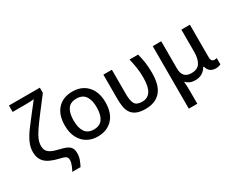

<svg xmlns="http://www.w3.org/2000/svg" viewBox="-123 -1296 2549 2072"><g transform="rotate(-30 1151.5 -260.0)"><path d="M314 202Q332 169 344.5 135.5Q357 102 357 80Q357 61 351 48.5Q345 36 326 27Q307 18 269 10Q148 -18 100 -66.5Q52 -115 52 -194Q52 -254 78 -311.5Q104 -369 148.5 -429.5Q193 -490 249 -561L346 -685Q339 -684 316 -682.5Q293 -681 263.5 -680.5Q234 -680 206 -680H80V-760H465V-695L321 -507Q265 -433 229.5 -381Q194 -329 177.5 -289Q161 -249 161 -209Q161 -177 172.5 -153.5Q184 -130 217.5 -111.5Q251 -93 316 -78Q398 -60 430 -32.5Q462 -5 462 51Q462 95 448.5 131Q435 167 417 202Z M1000 -270Q1000 -136 931 -63Q862 10 745 10Q672 10 615.5 -23Q559 -56 526.5 -118.5Q494 -181 494 -270Q494 -404 562 -476.5Q630 -549 748 -549Q822 -549 878.5 -516.5Q935 -484 967.5 -422Q1000 -360 1000 -270ZM603 -270Q603 -179 637.5 -128Q672 -77 747 -77Q822 -77 856.5 -128Q891 -179 891 -270Q891 -362 856 -411.5Q821 -461 746 -461Q671 -461 637 -411.5Q603 -362 603 -270Z M1342 10Q1274 10 1232 -8Q1190 -26 1167.5 -58.5Q1145 -91 1137 -136Q1129 -181 1129 -235V-539H1235V-235Q1235 -154 1257 -115Q1279 -76 1348 -76Q1416 -76 1451.5 -129Q1487 -182 1487 -297Q1487 -365 1478.5 -421Q1470 -477 1455 -539H1562Q1578 -478 1586 -422Q1594 -366 1594 -293Q1594 -137 1528.5 -63.5Q1463 10 1342 10Z M1744 240V-539H1850V-201Q1850 -77 1962 -77Q2038 -77 2069.5 -126Q2101 -175 2101 -266V-539H2207V-134Q2207 -103 2219 -90.5Q2231 -78 2248 -78Q2255 -78 2264 -79.5Q2273 -81 2278 -83V-3Q2270 1 2252.5 5.5Q2235 10 2218 10Q2178 10 2151 -8Q2124 -26 2111 -72H2104Q2080 -32 2045 -11Q2010 10 1959 10Q1923 10 1895 -2Q1867 -14 1849 -35H1845Q1847 -17 1848.5 15Q1850 47 1850 84V240Z"/></g></svg>

Font: Noto Sans Medium
Style: Regular
Weight: 500
Designer: Monotype Design Team
Foundry: Monotype Imaging Inc.
Version: Version 2.007